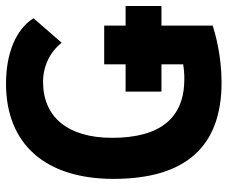

<svg xmlns="http://www.w3.org/2000/svg" viewBox="-79 -664 753 635"><g transform="rotate(-90 297.5 -346.5)"><path d="M342.3 9.8C429.7 9.8 502.9 -10.7 530.3 -19.5V-189H595.2V-307.6H530.3V-378.4H402.3V-307.6H312V-189H402.3V-117.2C387.7 -114.7 371.1 -113.3 354 -113.3C224.6 -113.3 159.2 -192.9 159.2 -352.5C159.2 -497.6 227.1 -580.6 344.2 -580.6C396 -580.6 443.4 -557.6 473.6 -519L554.7 -612.3C518.6 -669.9 439.5 -703.1 338.4 -703.1C138.7 -703.1 23.4 -573.2 23.4 -347.7C23.4 -109.4 129.9 9.8 342.3 9.8Z"/></g></svg>

Font: CaskaydiaCove Nerd Font
Style: Bold
Weight: 700
Designer: Aaron Bell
Foundry: Saja Typeworks
Version: Version 2111.1;Nerd Fonts 2.3.0